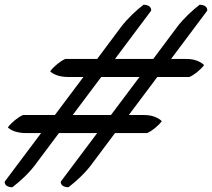

<svg xmlns="http://www.w3.org/2000/svg" viewBox="-55 -672 892 808"><path d="M-22 -136C-9 -123 17 -112 54 -112H118L-35 92C-37 105 -25 116 -3 116C27 93 65 59 92 23L193 -112H354L201 92C199 105 211 116 233 116C263 93 301 59 328 23L429 -112H564C583 -120 609 -140 626 -162C613 -175 588 -188 552 -188H487L607 -348H742C761 -356 787 -376 804 -398C791 -411 766 -424 730 -424H665L817 -627C819 -641 807 -652 785 -652C755 -629 718 -595 690 -558L590 -424H429L581 -627C583 -641 571 -652 549 -652C519 -629 482 -595 454 -558L354 -424H220C199 -415 173 -394 156 -372C169 -359 195 -348 232 -348H296L176 -188H42C21 -179 -5 -158 -22 -136ZM251 -188 371 -348H532L412 -188Z"/></svg>

Font: Snowfall
Style: SuperObl
Weight: 400
Designer: Jasper
Foundry: Cannot Into Space Fonts
Version: Version 0.9